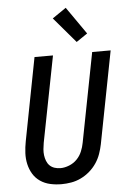

<svg xmlns="http://www.w3.org/2000/svg" viewBox="-61 -959 672 1015"><g transform="rotate(-5 275.0 -451.5)"><path d="M224 12Q193 12 164 5.5Q135 -1 111.5 -17Q88 -33 73.5 -57Q59 -81 52.5 -109.5Q46 -138 47.5 -168.5Q49 -199 55 -230L140 -670H238L149 -214Q146 -197 144.5 -180.5Q143 -164 145 -148.5Q147 -133 152.5 -118.5Q158 -104 168.5 -93.5Q179 -83 194 -78Q209 -73 226 -73Q248 -73 272 -82.5Q296 -92 313.5 -110Q331 -128 340.5 -151Q350 -174 354 -196L446 -670H544L449 -180Q444 -155 435 -129.5Q426 -104 410.5 -81Q395 -58 373.5 -39.5Q352 -21 327 -9Q302 3 275.5 7.5Q249 12 224 12ZM369 -730 254 -865 327 -915 428 -770Z"/></g></svg>

Font: Lode Dark
Style: Bold Italic
Weight: 700
Italic angle: -11°
Monospace: yes
Designer: Belleve Invis
Foundry: Belleve Invis
Version: Version 29.2.0; ttfautohint (v1.8.3)